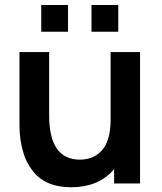

<svg xmlns="http://www.w3.org/2000/svg" viewBox="-20 -754 666 789"><path d="M466 -623.5H356V-733.5H466ZM259.5 -623.5H149.5V-733.5H259.5ZM272.5 15.5Q163.5 15.5 111.5 -55.5Q89 -85 77.5 -121.5Q60 -177.5 60 -238.5V-540H182V-280Q182 -98 308 -98Q361 -98 394.5 -131.5Q434.5 -171.5 434.5 -262.5L506 -232Q506 -121 443.5 -52.8Q381 15.5 272.5 15.5ZM555.5 0H449V-167.5H434.5V-540H555.5Z"/></svg>

Font: Vortex Mix
Style: Bold
Weight: 700
Designer: Mikhail Sharanda
Foundry: Mikhail Sharanda
Version: Version 4.504;Glyphs 3.1.2 (3151)